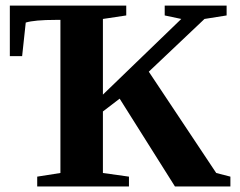

<svg xmlns="http://www.w3.org/2000/svg" viewBox="-20 -675 869 695"><path d="M814 0H613.3L413.1 -317.9L352.5 -271.5V-48.8L446.8 -35.6V0H114.7V-35.6L198.7 -48.8V-603H181.6Q105 -603 73.2 -593.3L60.1 -471.7H15.6V-654.8H437V-619.1L352.5 -606.4V-332.5L636.2 -606.4L576.2 -619.1V-654.8H800.3V-619.1L720.2 -606.4L518.6 -415.5L762.7 -48.8L814 -35.6Z"/></svg>

Font: Tinos
Style: Bold
Weight: 700
Designer: Steve Matteson
Foundry: Monotype Imaging Inc.
Version: Version 1.23